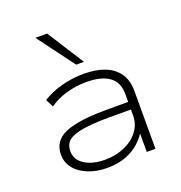

<svg xmlns="http://www.w3.org/2000/svg" viewBox="-136 -874 943 1000"><g transform="rotate(-20 335.5 -374.5)"><path d="M291 8Q232 8 185 -11Q138 -30 112 -63Q86 -96 86 -139Q86 -187 115.5 -217.5Q145 -248 211.5 -263Q278 -278 389 -278H524V-236H392Q316 -236 266.5 -230Q217 -224 189 -212.5Q161 -201 149.5 -183Q138 -165 138 -140Q138 -92 181.5 -64Q225 -36 294 -36Q353 -36 402.5 -57.5Q452 -79 480.5 -117Q509 -155 509 -202V-323Q509 -387 465.5 -418.5Q422 -450 339 -450Q282 -450 229 -435Q176 -420 133 -390L111 -433Q140 -452 177.5 -466Q215 -480 256.5 -487.5Q298 -495 340 -495Q408 -495 456.5 -476Q505 -457 532 -418.5Q559 -380 559 -322V0H511V-116L520 -117Q502 -84 470.5 -55Q439 -26 394 -9Q349 8 291 8ZM321 -553 169 -757H234L364 -553Z"/></g></svg>

Font: Nunito Sans 10pt Expanded ExtraLight
Style: Regular
Weight: 250
Width: 7
Designer: Vernon Adams
Foundry: Vernon Adams
Version: Version 3.101;gftools[0.9.27]